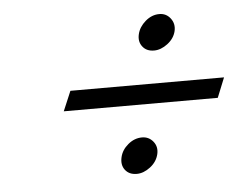

<svg xmlns="http://www.w3.org/2000/svg" viewBox="-39 -491 642 503"><g transform="rotate(-5 282.5 -239.0)"><path d="M551.2 -265H147.2L125.2 -213H530.2ZM265.5 -80C262.4 -66.7 264.3 -55.5 271.2 -46.5C278.2 -37.5 288.3 -33 301.6 -33C313.6 -33 325.5 -37.5 337.2 -46.5C349 -55.5 356.4 -66.7 359.5 -80C362.4 -92.7 360.1 -103.7 352.6 -113C345.1 -122.3 335.3 -127 323.3 -127C310 -127 297.7 -122.3 286.6 -113C275.4 -103.7 268.4 -92.7 265.5 -80ZM338.7 -397C335.7 -384.3 337.7 -373.5 344.7 -364.5C351.6 -355.5 361.7 -351 375 -351C387 -351 398.9 -355.5 410.7 -364.5C422.4 -373.5 429.7 -384.3 432.7 -397C435.6 -409.7 433.3 -420.8 425.9 -430.5C418.5 -440.2 408.7 -445 396.7 -445C383.4 -445 371.1 -440.2 359.9 -430.5C348.7 -420.8 341.6 -409.7 338.7 -397Z"/></g></svg>

Font: Quattrocento
Style: Italic
Weight: 400
Italic angle: -13°
Designer: Pablo Impallari
Foundry: Pablo Impallari, Igino Marini, Branda Gallo
Version: Version 2.000